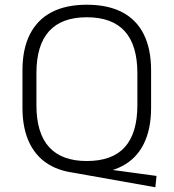

<svg xmlns="http://www.w3.org/2000/svg" viewBox="-20 -727 734 812"><path d="M271 0 296 -30 642 17 637 65ZM347 7Q259 7 198.5 -24.5Q138 -56 106.5 -118.5Q75 -181 75 -271V-429Q75 -520 106.5 -582Q138 -644 198.5 -675.5Q259 -707 347 -707Q436 -707 496.5 -675.5Q557 -644 588 -582Q619 -520 619 -429V-271Q619 -181 588 -118.5Q557 -56 496.5 -24.5Q436 7 347 7ZM347 -46Q455 -46 508 -105Q561 -164 561 -283V-417Q561 -536 507.5 -595Q454 -654 347 -654Q241 -654 187.5 -595Q134 -536 134 -417V-283Q134 -164 187.5 -105Q241 -46 347 -46Z"/></svg>

Font: Pathway Extreme 8pt Thin 12pt Thin
Style: Regular
Weight: 250
Version: Version 1.001;gftools[0.9.26]